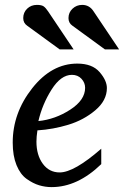

<svg xmlns="http://www.w3.org/2000/svg" viewBox="-20 -753 507 785"><path d="M417 -393Q417 -342 369.5 -302Q322 -262 259.5 -243Q197 -224 133 -220Q129 -194 129 -174Q129 -119 155 -83.5Q181 -48 224 -48Q283 -48 394 -145V-82Q297 12 191 12Q165 12 140 4.5Q115 -3 89 -21.5Q63 -40 47.5 -78Q32 -116 32 -170Q32 -291 111.5 -392Q191 -493 296 -493Q357 -493 387 -458.5Q417 -424 417 -393ZM328 -394Q328 -415 313 -431Q298 -447 274 -447Q229 -447 191 -387Q153 -327 137 -258Q206 -265 267 -304.5Q328 -344 328 -394ZM467 -551H409L276 -648Q260 -659 260 -679Q260 -702 276.5 -717.5Q293 -733 316 -733Q346 -733 363 -706ZM281 -551H224L91 -648Q75 -659 75 -679Q75 -702 91 -717.5Q107 -733 131 -733Q150 -733 158.5 -727Q167 -721 177 -706Z"/></svg>

Font: Veleka
Style: Italic
Weight: 400
Italic angle: -12°
Designer: Stefan Peev, Context Ltd, 2016; SIL International, 1997-2014.
Foundry: Stefan Peev, Context Ltd, 2016
Version: Version 1.000